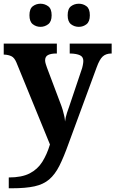

<svg xmlns="http://www.w3.org/2000/svg" viewBox="-20 -770 619 1030"><path d="M27 182Q97 182 139.5 160Q182 138 207 98Q232 58 248 5L68 -435Q57 -461 41 -468.5Q25 -476 4 -477H0V-536H285V-483H282Q254 -483 238 -475Q222 -467 222 -446Q222 -438 225.5 -426.5Q229 -415 232 -407L301 -224Q311 -199 316.5 -180Q322 -161 325 -146.5Q328 -132 329 -118Q331 -139 339.5 -165Q348 -191 351 -198L417 -394Q421 -404 424 -419Q427 -434 427 -443Q427 -465 409 -473.5Q391 -482 358 -483H354V-536H579V-483H575Q547 -482 530.5 -466.5Q514 -451 499 -410L348 0Q322 73 298.5 119.5Q275 166 244 192.5Q213 219 165.5 229.5Q118 240 44 240H27ZM403 -626Q379 -626 361 -640Q343 -654 343 -688Q343 -723 361 -736.5Q379 -750 403 -750Q426 -750 444 -736.5Q462 -723 462 -688Q462 -654 444 -640Q426 -626 403 -626ZM197 -626Q174 -626 156 -640Q138 -654 138 -688Q138 -723 156 -736.5Q174 -750 197 -750Q220 -750 238.5 -736.5Q257 -723 257 -688Q257 -654 238.5 -640Q220 -626 197 -626Z"/></svg>

Font: Noto Serif Vithkuqi
Style: Bold
Weight: 700
Version: Version 1.005